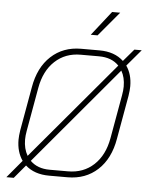

<svg xmlns="http://www.w3.org/2000/svg" viewBox="-62 -976 825 1064"><g transform="rotate(5 350.0 -444.5)"><path d="M622 -637Q654 -591 654 -525Q654 -503 649 -471L606 -229Q587 -117 519.5 -54.5Q452 8 351 8H249Q167 8 117 -37L55 37H14L96 -61Q63 -108 63 -176Q63 -197 68 -229L111 -471Q130 -583 197.5 -645.5Q265 -708 365 -708H467Q551 -708 601 -661L659 -729H700ZM99 -180Q99 -129 121 -91L578 -633Q538 -675 467 -675H365Q280 -675 222 -621Q164 -567 147 -471L104 -229Q99 -201 99 -180ZM618 -520Q618 -571 597 -607L141 -65Q181 -25 249 -25H351Q437 -25 495 -79Q553 -133 570 -229L613 -471Q618 -499 618 -520ZM518 -926H563L449 -790H411Z"/></g></svg>

Font: Bai Jamjuree ExtraLight
Style: Italic
Weight: 275
Italic angle: -10°
Version: Version 1.000; ttfautohint (v1.6)